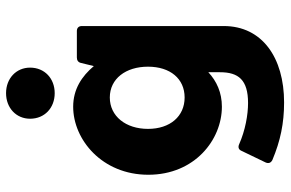

<svg xmlns="http://www.w3.org/2000/svg" viewBox="-176 -560 922 609"><g transform="rotate(-90 284.5 -256.0)"><path d="M293 -543C339.8 -543 374 -575.2 374 -621.1C374 -665 339.8 -697.3 293 -697.3C246.1 -697.3 211.9 -665 211.9 -621.1C211.9 -575.2 246.1 -543 293 -543ZM388.7 -459 378.9 -418.9C346.7 -457 305.7 -484.4 250 -484.4C145.5 -484.4 34.2 -392.6 34.2 -246.1C34.2 -98.6 145.5 -12.7 250 -12.7C294.9 -12.7 331.1 -29.3 359.4 -55.7V-18.6C359.4 40 335 70.3 261.7 70.3C224.6 70.3 174.8 61.5 130.9 42C122.1 38.1 114.3 40 110.4 48.8L73.2 126C69.3 134.8 71.3 142.6 81.1 147.5C141.6 172.9 197.3 184.6 263.7 184.6C405.3 184.6 505.9 115.2 505.9 -6.8V-457C505.9 -466.8 500 -472.7 490.2 -472.7H406.2C397.5 -472.7 390.6 -468.8 388.7 -459ZM279.3 -130.9C219.7 -130.9 179.7 -176.8 179.7 -247.1C179.7 -317.4 219.7 -368.2 279.3 -368.2C338.9 -368.2 377 -317.4 377 -247.1C377 -176.8 338.9 -130.9 279.3 -130.9Z"/></g></svg>

Font: Ed Sans Neue
Style: Bold
Weight: 700
Designer: Stephen Hutchings
Version: Version 1.004;PS 001.004;hotconv 1.0.88;makeotf.lib2.5.64775